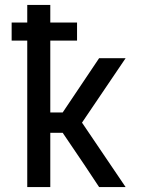

<svg xmlns="http://www.w3.org/2000/svg" viewBox="-20 -755 588 775"><path d="M90 0V-591H27V-664H90V-735H183V-664H291V-591H183V-301H233L380 -520H487L311 -260L487 0H380L321 -89L233 -219H183V0Z"/></svg>

Font: Iosevka Semi-Condensed Medium
Style: Regular
Weight: 500
Monospace: yes
Designer: Belleve Invis
Foundry: Belleve Invis
Version: Version 27.3.5